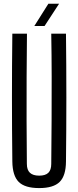

<svg xmlns="http://www.w3.org/2000/svg" viewBox="-20 -976 410 1004"><path d="M185 7.5Q110 7.5 77.8 -24.8Q45.5 -57 44.5 -131.5Q42.5 -298 42.5 -465.8Q42.5 -633.5 44.5 -800H121Q120 -689 119.2 -574.2Q118.5 -459.5 119 -345Q119.5 -230.5 120.5 -119Q120.5 -87.5 136.5 -72.5Q152.5 -57.5 185 -57.5Q217.5 -57.5 232.8 -72.5Q248 -87.5 248 -119Q249 -230.5 249.8 -345Q250.5 -459.5 250.2 -574.2Q250 -689 248 -800H325Q327 -633.5 327 -465.8Q327 -298 325 -131.5Q324.5 -57 292 -24.8Q259.5 7.5 185 7.5ZM159.5 -840 233 -956.5H289L213 -840Z"/></svg>

Font: Big Shoulders Display Thin Medium
Style: Regular
Weight: 500
Version: Version 2.002